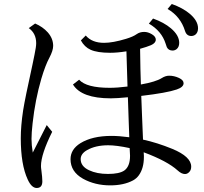

<svg xmlns="http://www.w3.org/2000/svg" viewBox="-20 -897 1020 961"><path d="M409.2 -719.2Q440.4 -682.6 501 -682.6Q544.9 -682.6 610.8 -702.6Q646.5 -713.4 664.1 -726.1Q679.7 -737.3 702.1 -737.3Q720.7 -737.3 740.2 -725.6Q759.8 -713.9 759.8 -698.7Q759.8 -681.6 735.8 -670.9Q714.8 -662.1 681.2 -652.8Q682.6 -540 685.1 -474.1Q759.3 -487.3 789.1 -505.9Q808.1 -518.1 826.7 -518.1Q851.6 -518.1 876 -506.8Q898.9 -496.1 898.9 -480.5Q898.9 -460.9 864.7 -449.2Q815.4 -432.1 687 -417L688 -393.1L690.4 -330.1Q693.8 -240.2 695.8 -198.2Q766.1 -183.1 842.3 -151.9Q937 -112.8 937 -63Q937 -46.4 927.7 -36.6Q918 -25.9 905.8 -25.9Q888.7 -25.9 869.1 -43.9Q817.4 -90.8 699.2 -134.8Q699.2 -133.8 700.2 -117.2Q700.2 -113.8 700.2 -110.8Q700.2 -54.7 674.8 -19.5Q663.6 -3.9 646 5.9Q599.6 30.8 531.7 30.8Q455.6 30.8 395.5 -2.4Q333 -37.6 333 -100.1Q333 -149.4 382.3 -180.2Q441.4 -216.8 538.1 -216.8Q576.7 -216.8 627 -210L626.5 -227.1L624.5 -280.8Q621.1 -373.5 620.1 -410.2Q564.9 -404.8 534.7 -404.8Q387.7 -404.8 345.2 -474.1L376 -498Q412.6 -457.5 528.8 -457.5Q567.4 -457.5 618.2 -463.9Q614.3 -568.4 612.8 -640.1Q567.4 -632.8 531.2 -632.8Q467.3 -632.8 433.6 -647.9Q402.8 -661.6 384.8 -694.8ZM628.9 -155.8Q563 -169.9 521.5 -169.9Q458 -169.9 415.5 -145.5Q383.8 -127.4 383.8 -100.6Q383.8 -64.5 425.8 -44.9Q464.8 -26.4 520.5 -26.4Q577.1 -26.4 602.1 -43.5Q630.9 -64 630.9 -117.2Q630.9 -129.4 628.9 -155.8ZM213.9 -271 241.2 -237.3Q185.1 -124.5 185.1 -65.9Q185.1 -57.6 187 -45.4Q191.9 -8.3 191.9 10.7Q191.9 43.9 163.6 43.9Q138.2 43.9 118.7 1.5Q84 -73.2 84 -205.1Q84 -266.6 95.7 -344.2Q105 -403.3 143.1 -576.2Q148.9 -601.1 152.8 -623.5Q161.1 -663.1 161.1 -680.7Q161.1 -730 124 -756.3L155.8 -779.3Q194.3 -762.7 219.2 -734.9Q246.1 -704.1 246.1 -667.5Q246.1 -644 227.1 -607.9Q207 -570.8 187 -503.4Q156.2 -398.4 143.1 -279.3Q137.7 -231.4 137.7 -201.7Q137.7 -170.9 144 -133.3ZM746.1 -804.2Q800.8 -784.7 835.4 -755.4Q877 -720.2 877 -682.6Q877 -661.6 863.8 -650.9Q854.5 -644 843.8 -644Q823.2 -644 814.9 -661.1Q813.5 -664.1 809.1 -678.2Q789.1 -741.7 725.1 -778.8ZM839.8 -877Q895 -857.4 929.7 -828.1Q971.2 -793 971.2 -755.4Q971.2 -734.4 958 -723.6Q948.7 -716.8 937.5 -716.8Q914.1 -716.8 906.2 -741.7Q883.8 -814.5 818.8 -852.1Z"/></svg>

Font: BIZ UDPMincho
Style: Regular
Weight: 400
Designer: TypeBank Co., Ltd.
Foundry: Morisawa Inc.
Version: Version 1.06